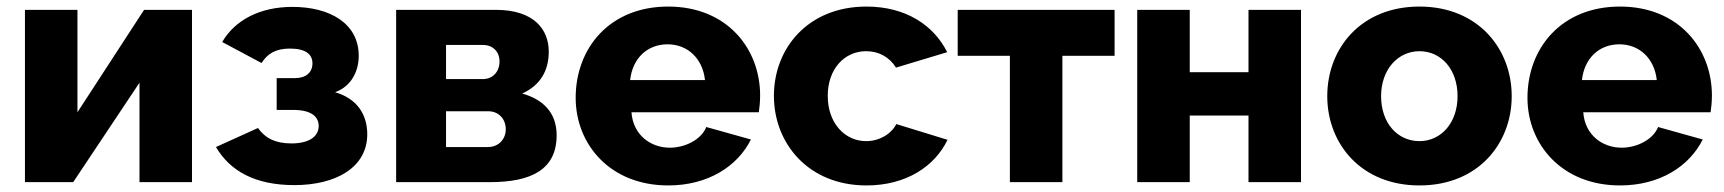

<svg xmlns="http://www.w3.org/2000/svg" viewBox="-20 -555 5254 585"><path d="M56 0H203L405 -303V0H565V-525H419L216 -213V-525H56Z M877 9C1004 9 1099 -45 1099 -146C1099 -207 1067 -255 1001 -274C1053 -293 1073 -341 1073 -385C1073 -483 986 -534 871 -534C772 -534 696 -494 657 -427L777 -363C795 -392 821 -407 863 -407C911 -407 932 -390 932 -362C932 -335 913 -317 879 -317H823V-220H878C928 -219 951 -200 951 -171C951 -140 923 -118 868 -118C818 -118 787 -135 766 -165L638 -107C681 -34 757 9 877 9Z M1187 0H1472C1600 0 1676 -39 1676 -143C1676 -214 1632 -253 1571 -270C1626 -295 1652 -339 1652 -398C1652 -465 1607 -525 1491 -525H1187ZM1339 -314V-418H1452C1482 -418 1502 -397 1502 -368C1502 -337 1482 -314 1451 -314ZM1339 -107V-216H1468C1498 -216 1521 -194 1521 -161C1521 -130 1498 -107 1467 -107Z M2016 10C2137 10 2227 -48 2268 -130L2132 -168C2117 -130 2068 -105 2021 -105C1963 -105 1909 -143 1904 -213H2292C2294 -226 2296 -245 2296 -264C2296 -407 2195 -535 2016 -535C1837 -535 1734 -408 1734 -257C1734 -115 1839 10 2016 10ZM1900 -311C1907 -377 1952 -420 2014 -420C2075 -420 2121 -377 2128 -311Z M2620 10C2741 10 2828 -48 2867 -129L2711 -177C2695 -146 2659 -125 2619 -125C2554 -125 2502 -180 2502 -263C2502 -345 2553 -399 2619 -399C2658 -399 2690 -381 2710 -349L2866 -396C2825 -478 2740 -535 2620 -535C2442 -535 2338 -408 2338 -263C2338 -118 2443 10 2620 10Z M3057 0H3217V-385H3376V-525H2898V-385H3057Z M3445 0H3605V-203H3784V0H3944V-525H3784V-335H3605V-525H3445Z M4024 -262C4024 -118 4126 10 4305 10C4484 10 4586 -118 4586 -262C4586 -407 4483 -535 4305 -535C4126 -535 4024 -407 4024 -262ZM4305 -125C4238 -125 4188 -180 4188 -262C4188 -343 4239 -399 4305 -399C4371 -399 4421 -344 4421 -262C4421 -181 4371 -125 4305 -125Z M4916 10C5037 10 5127 -48 5168 -130L5032 -168C5017 -130 4968 -105 4921 -105C4863 -105 4809 -143 4804 -213H5192C5194 -226 5196 -245 5196 -264C5196 -407 5095 -535 4916 -535C4737 -535 4634 -408 4634 -257C4634 -115 4739 10 4916 10ZM4800 -311C4807 -377 4852 -420 4914 -420C4975 -420 5021 -377 5028 -311Z"/></svg>

Font: FIGSv2-sans-serif ExtraBold
Style: Regular
Weight: 800
Designer: Matt McInerney, Pablo Impallari, Rodrigo Fuenzalida,Mirko Velimirovic
Foundry: Matt McInerney, Pablo Impallari, Rodrigo Fuenzalida
Version: Version 4.021;hotconv 1.0.109;makeotfexe 2.5.65596